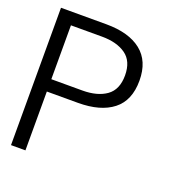

<svg xmlns="http://www.w3.org/2000/svg" viewBox="-118 -737 782 837"><g transform="rotate(20 273.0 -318.5)"><path d="M454.1 -455.1Q454.1 -362.8 396.5 -317.9Q338.9 -272.9 234.9 -272.9H90.8V0H23.9V-637.2H233.9Q338.9 -637.2 396.5 -591.6Q454.1 -545.9 454.1 -455.1ZM387.2 -455.1Q387.2 -521 345.7 -550.5Q304.2 -580.1 234.9 -580.1H90.8V-330.1H234.9Q304.2 -330.1 345.7 -359.6Q387.2 -389.2 387.2 -455.1Z"/></g></svg>

Font: Anonymous Pro
Style: Regular
Weight: 400
Monospace: yes
Designer: Mark Simonson
Version: Version 1.003